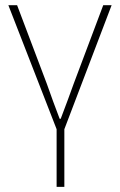

<svg xmlns="http://www.w3.org/2000/svg" viewBox="-20 -498 462 740"><path d="M198.2 222.2V0L12.2 -478H45.9L160.2 -175.8Q184.6 -106 210 -40H213.9Q244.6 -120.6 264.2 -175.8L377.9 -478H410.2L228 0V222.2Z"/></svg>

Font: Source Sans 3 ExtraLight
Style: Regular
Weight: 200
Designer: Paul D. Hunt
Foundry: Adobe
Version: Version 3.052;hotconv 1.1.0;makeotfexe 2.6.0